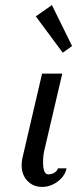

<svg xmlns="http://www.w3.org/2000/svg" viewBox="-20 -732 306 762"><path d="M65.9 0ZM186 -711.9 266.1 -549.3 229 -522.9 122.1 -667ZM155.8 -134.8Q150.9 -113.3 150.9 -88.9Q150.9 -40 171.9 -40Q185.5 -40 196.5 -47.1Q207.5 -54.2 210 -64H244.1Q237.8 -33.2 209.2 -11.7Q180.7 9.8 147 9.8Q111.3 9.8 88.6 -14.4Q65.9 -38.6 65.9 -76.2Q65.9 -89.4 68.8 -104L147 -439.9H227.1Z"/></svg>

Font: Pfennig
Style: Italic
Weight: 500
Italic angle: -13°
Version: Version 20120410 ; ttfautohint (v0.8)